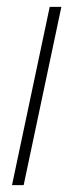

<svg xmlns="http://www.w3.org/2000/svg" viewBox="-20 -540 231 560"><path d="M125 -520H159L49 0H15Z"/></svg>

Font: Raleway-v4020 ExtraLight
Style: Italic
Weight: 275
Italic angle: -12°
Designer: Matt McInerney, Pablo Impallari, Rodrigo Fuenzalida
Foundry: Matt McInerney, Pablo Impallari, Rodrigo Fuenzalida
Version: Version 4.020;PS 004.020;hotconv 1.0.88;makeotf.lib2.5.64775